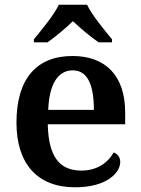

<svg xmlns="http://www.w3.org/2000/svg" viewBox="-20 -786 598 816"><path d="M124 -619V-606H182C214 -628 260 -667 290 -696C320 -667 367 -628 399 -606H456V-619C425 -657 371 -721 350 -766H230C209 -721 155 -657 124 -619ZM299 10C433 10 491 -51 491 -98C491 -119 478 -133 463 -138C440 -96 394 -61 326 -61C233 -61 186 -120 183 -258H512V-308C512 -466 427 -548 288 -548C136 -548 50 -452 50 -265C50 -91 138 10 299 10ZM379 -319H185C189 -428 226 -487 289 -487C354 -487 379 -422 379 -319Z"/></svg>

Font: Noto Serif Sinhala SemiBold
Style: Regular
Weight: 600
Designer: Jelle Bosma - Monotype Design Team
Foundry: Monotype Imaging Inc.
Version: Version 2.007